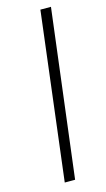

<svg xmlns="http://www.w3.org/2000/svg" viewBox="-119 -801 464 842"><g transform="rotate(-15 113.0 -380.0)"><path d="M158 -760H206L112 0H65Z"/></g></svg>

Font: Josefin Sans Thin Light
Style: Italic
Weight: 300
Italic angle: -7°
Version: Version 2.000